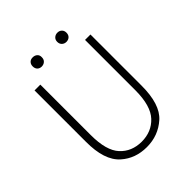

<svg xmlns="http://www.w3.org/2000/svg" viewBox="-222 -932 1078 1078"><g transform="rotate(-45 317.0 -393.0)"><path d="M415 -725.1Q399.4 -725.1 388.7 -734.9Q377.9 -745.1 377.9 -761.7Q377.9 -778.3 388.7 -788.1Q399.4 -797.9 415 -797.9Q430.7 -797.9 440.9 -788.1Q451.2 -778.3 451.2 -761.7Q451.2 -745.1 441.4 -735.4Q431.6 -725.6 415 -725.1ZM219.2 -725.1Q203.1 -725.1 192.9 -734.9Q183.1 -745.1 183.1 -761.7Q183.1 -778.3 192.9 -788.1Q202.1 -797.9 218.8 -797.9Q235.4 -797.9 246.1 -788.1Q256.8 -778.3 255.9 -761.7Q255.9 -745.1 245.6 -735.4Q235.4 -725.6 219.2 -725.1ZM95.2 -659.2H141.1V-257.8Q141.1 -135.7 189.5 -83Q237.8 -30.3 316.9 -29.8Q396 -29.8 445.8 -83Q495.6 -136.2 496.1 -257.8V-659.2H539.1V-252.9Q539.1 -105 473.1 -46.4Q407.2 12.2 316.4 12.2Q225.6 12.2 163.6 -43Q94.2 -104 95.2 -252.9Z"/></g></svg>

Font: SourceSansPro-Light
Style: Regular
Weight: 300
Designer: Paul D. Hunt
Foundry: Adobe Systems Incorporated
Version: Version 2.020;PS 2.0;hotconv 1.0.86;makeotf.lib2.5.63406